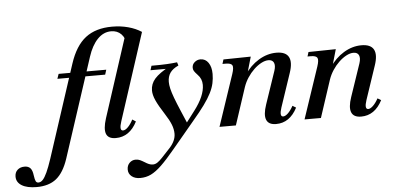

<svg xmlns="http://www.w3.org/2000/svg" viewBox="-306 -853 2621 1273"><g transform="rotate(-5 1004.5 -216.0)"><path d="M440 14Q390 14 377 -19.5Q364 -53 386 -122L563 -666L674 -672L486 -95Q465 -32 492 -32Q507 -32 525 -50Q543 -68 559 -99L582 -84Q532 14 440 14ZM-111 292Q-174 292 -209.5 270.5Q-245 249 -245 211Q-245 183 -227 166.5Q-209 150 -180 150Q-155 150 -141.5 164.5Q-128 179 -124 213Q-120 242 -114.5 252.5Q-109 263 -97 263Q-81 263 -67.5 248.5Q-54 234 -39 201.5Q-24 169 -6 115L196 -503Q234 -619 302 -671.5Q370 -724 479 -724Q536 -724 586 -710.5Q636 -697 674 -672L567 -594Q563 -641 537 -667.5Q511 -694 470 -694Q419 -694 379.5 -653Q340 -612 316 -538L100 122Q70 212 20.5 252Q-29 292 -111 292ZM88 -411 99 -443H209L199 -411ZM246 -411 256 -443H416L406 -411Z M578 292Q543 292 521.5 274.5Q500 257 500 229Q500 202 517 185Q534 168 558 168Q574 168 587 174Q600 180 618 191Q630 199 643 204.5Q656 210 670 210Q685 210 699.5 200.5Q714 191 732 172L788 112Q830 66 830 19Q830 -11 817.5 -42.5Q805 -74 779 -114Q739 -176 722.5 -213Q706 -250 706 -279Q706 -323 736 -357Q766 -391 838 -430L850 -414H708L717 -443Q782 -443 819 -445Q856 -447 888 -451L895 -429Q857 -412 839.5 -387Q822 -362 822 -326Q822 -306 828 -280.5Q834 -255 847.5 -218.5Q861 -182 885 -126L923 -37L894 -16L973 -120Q1045 -214 1045 -287Q1045 -328 1017 -356Q1000 -374 994 -384Q988 -394 988 -406Q988 -428 1005 -442.5Q1022 -457 1044 -457Q1077 -457 1096.5 -428.5Q1116 -400 1116 -354Q1116 -323 1109.5 -292.5Q1103 -262 1086 -228Q1069 -194 1038.5 -152Q1008 -110 961 -55L813 122Q760 186 721.5 223Q683 260 650 276Q617 292 578 292Z M1507 14Q1457 14 1443 -20Q1429 -54 1452 -121L1526 -339Q1537 -373 1528 -392.5Q1519 -412 1492 -412Q1470 -412 1444.5 -398.5Q1419 -385 1395 -362Q1371 -339 1352 -310Q1333 -281 1322 -249L1240 0H1131L1246 -342Q1260 -384 1252 -399Q1244 -414 1208 -414H1187L1196 -443L1378 -446L1338 -307L1333 -326Q1374 -388 1431 -422.5Q1488 -457 1549 -457Q1611 -457 1630.5 -421Q1650 -385 1626 -315L1551 -92Q1541 -62 1543 -47Q1545 -32 1558 -32Q1572 -32 1590 -49Q1608 -66 1625 -97L1648 -83Q1598 14 1507 14Z M2073 14Q2023 14 2009 -20Q1995 -54 2018 -121L2092 -339Q2103 -373 2094 -392.5Q2085 -412 2058 -412Q2036 -412 2010.5 -398.5Q1985 -385 1961 -362Q1937 -339 1918 -310Q1899 -281 1888 -249L1806 0H1697L1812 -342Q1826 -384 1818 -399Q1810 -414 1774 -414H1753L1762 -443L1944 -446L1904 -307L1899 -326Q1940 -388 1997 -422.5Q2054 -457 2115 -457Q2177 -457 2196.5 -421Q2216 -385 2192 -315L2117 -92Q2107 -62 2109 -47Q2111 -32 2124 -32Q2138 -32 2156 -49Q2174 -66 2191 -97L2214 -83Q2164 14 2073 14Z"/></g></svg>

Font: Baskervville SemiBold
Style: Italic
Weight: 600
Italic angle: -18°
Version: Version 1.100